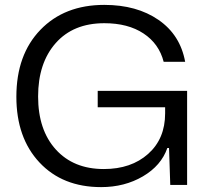

<svg xmlns="http://www.w3.org/2000/svg" viewBox="-20 -757 850 786"><path d="M394 9Q236 9 141.5 -92Q47 -193 47 -361Q47 -533 145.5 -635Q244 -737 407 -737Q540 -737 629 -675.5Q718 -614 738 -504H650Q631 -578 567.5 -620Q504 -662 407 -662Q280 -662 208 -580.5Q136 -499 136 -362Q136 -225 208.5 -145Q281 -65 405 -65Q517 -65 586.5 -127Q656 -189 656 -293V-318H380V-385H746V0H677L672 -151H665Q640 -79 565 -35Q490 9 394 9Z"/></svg>

Font: Mona Sans
Style: Regular
Weight: 400
Designer: Deni Anggara
Foundry: GitHub
Version: Version 2.000;Glyphs 3.2.3 (3260)